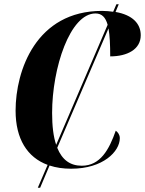

<svg xmlns="http://www.w3.org/2000/svg" viewBox="-20 -780 679 899"><path d="M157 99H168L212 -5C242 5 276 10 313 10C463 10 541 -71 541 -133C541 -149 532 -161 522 -168C491 -80 450 -4 363 -4C309 -4 271 -31 248 -88L488 -647C494 -615 496 -571 496 -516C576 -516 639 -549 639 -615C639 -669 601 -710 521 -724L536 -760H525L510 -725C494 -727 477 -729 458 -729C149 -729 53 -450 53 -262C53 -129 108 -43 203 -8ZM224 -251C224 -462 308 -717 427 -717C457 -717 474 -699 484 -664L243 -102C230 -140 224 -190 224 -251Z"/></svg>

Font: Noto Serif Display Condensed ExtraBold
Style: Italic
Weight: 800
Width: 3
Italic angle: -12°
Designer: Monotype Design Team
Foundry: Monotype Imaging Inc.
Version: Version 2.009